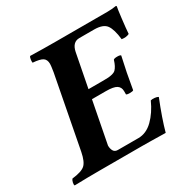

<svg xmlns="http://www.w3.org/2000/svg" viewBox="-149 -787 914 927"><g transform="rotate(-30 308.5 -323.5)"><path d="M298.8 -367.2H377Q397.9 -367.2 409.2 -367.9Q420.4 -368.7 432.6 -371.8Q444.8 -375 451.7 -381.8Q458.5 -388.7 464.6 -400.1Q470.7 -411.6 476.1 -429.2Q481 -434.1 497.1 -434.1Q513.7 -434.1 517.1 -429.2Q498 -346.2 482.9 -254.9Q479 -251 462.9 -251Q446.8 -251 442.9 -254.9V-272.9Q442.9 -295.4 426 -306.2Q409.2 -316.9 367.2 -316.9H289.1L244.1 -84Q244.1 -66.4 251.2 -54.2Q258.3 -42 274.9 -42H389.2Q433.6 -42 470.5 -78.1Q507.3 -114.3 532.2 -169.9Q542 -172.4 554.9 -170.9Q567.9 -169.4 574.2 -165Q535.2 -67.9 516.1 2Q513.7 2 489.7 1.5Q465.8 1 434.8 0.5Q403.8 0 383.8 0H145Q83 0 8.8 2Q5.4 -3.4 8.3 -15.4Q11.2 -27.3 16.1 -32.2Q68.8 -38.1 88.1 -55.2Q107.4 -72.3 117.2 -122.1L193.8 -522Q199.2 -555.2 199.2 -565.9Q199.2 -589.8 184.1 -599.9Q168.9 -609.9 128.9 -612.8Q127.4 -621.1 129.4 -632.3Q131.3 -643.6 134.8 -647Q205.1 -645 276.9 -645H565.9Q589.8 -645 612.8 -648.9Q617.2 -648.9 617.2 -645Q614.7 -635.3 608.4 -582.8Q602.1 -530.3 600.1 -501Q582.5 -492.2 558.1 -496.1Q551.8 -553.7 533.9 -578.4Q516.1 -603 465.8 -603H383.8Q345.2 -603 335 -554.2Z"/></g></svg>

Font: Common Serif
Style: Bold Italic
Weight: 700
Italic angle: -12°
Designer: Philipp H. Poll, Khaled Hosny
Foundry: Stefan Peev, Context Ltd.
Version: Version 1.026